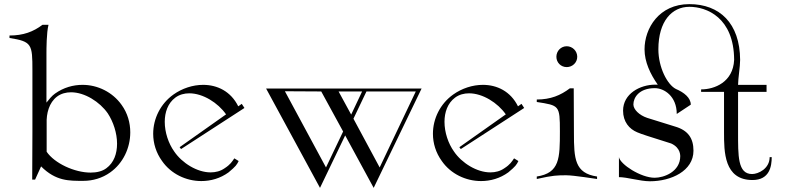

<svg xmlns="http://www.w3.org/2000/svg" viewBox="-20 -870 3800 930"><path d="M384 6C429 6 475 -7 514 -35C576 -79 611 -153 611 -229C611 -275 598 -322 569 -362C525 -424 453 -459 380 -459C334 -459 288 -446 247 -417C231 -406 217 -388 205 -373V-613C205 -630 205 -712 215 -750H186C141 -716 93 -698 26 -698V-686C135 -669 137 -655 137 -529V-229L136 0H150L179 -64C251 8 315 6 384 6ZM419 -34C341 -34 244 -79 206 -135V-271C204 -321 218 -373 256 -402C276 -417 300 -423 324 -423C390 -423 463 -377 502 -321C529 -280 547 -225 547 -174C547 -126 532 -82 495 -55C475 -40 448 -34 419 -34Z M955 7C1001 7 1047 -6 1087 -35C1123 -65 1127 -72 1136 -90L1115 -103C1104 -87 1096 -73 1068 -55C1048 -41 1025 -35 1000 -35C935 -35 862 -80 824 -136C796 -175 778 -229 778 -280C778 -326 793 -370 829 -397C849 -412 873 -418 897 -418C963 -418 1036 -372 1075 -316L850 -157L857 -148L1164 -347L1151 -367L1134 -355C1098 -428 1032 -459 964 -459C914 -459 862 -442 820 -412C758 -368 722 -296 722 -222C722 -176 736 -130 765 -90C808 -28 881 7 955 7Z M1530 40 1652 -214 1790 40 2022 -441H1269ZM1559 -59 1360 -428 1536 -427 1642 -233ZM1681 -315 1620 -427H1734ZM1819 -59 1692 -295 1755 -427H1994Z M2310 7C2356 7 2402 -6 2442 -35C2478 -65 2482 -72 2491 -90L2470 -103C2459 -87 2451 -73 2423 -55C2403 -41 2380 -35 2355 -35C2290 -35 2217 -80 2179 -136C2151 -175 2133 -229 2133 -280C2133 -326 2148 -370 2184 -397C2204 -412 2228 -418 2252 -418C2318 -418 2391 -372 2430 -316L2205 -157L2212 -148L2519 -347L2506 -367L2489 -355C2453 -428 2387 -459 2319 -459C2269 -459 2217 -442 2175 -412C2113 -368 2077 -296 2077 -222C2077 -176 2091 -130 2120 -90C2163 -28 2236 7 2310 7Z M2725 -545C2753 -545 2776 -567 2776 -595C2776 -623 2753 -646 2725 -646C2697 -646 2675 -623 2675 -595C2675 -567 2697 -545 2725 -545ZM2580 -3C2659 -21 2681 -21 2723 -21C2760 -21 2869 -3 2872 -3V-15C2764 -31 2760 -101 2760 -225L2759 -442H2740C2695 -408 2647 -388 2580 -388V-376C2689 -359 2692 -360 2692 -234C2692 -103 2691 -32 2580 -15Z M3128 8C3231 8 3339 -42 3339 -140C3339 -201 3312 -239 3250 -257L3115 -299C3076 -312 3048 -340 3048 -364C3048 -397 3075 -443 3152 -443C3197 -443 3258 -404 3258 -318L3326 -363C3326 -396 3294 -422 3254 -439C3212 -460 3169 -544 3169 -631C3169 -768 3235 -837 3319 -837C3403 -837 3535 -785 3536 -580C3531 -472 3441 -437 3376 -437V-425H3487V-229C3487 -135 3487 2 3625 2C3708 2 3718 -65 3718 -109H3708C3708 -53 3653 -27 3623 -27C3553 -27 3555 -115 3555 -232V-425H3693V-459H3555C3555 -488 3565 -548 3565 -580C3564 -758 3465 -850 3319 -850C3172 -850 3102 -733 3102 -631C3102 -570 3130 -511 3166 -460H3154C3080 -460 2998 -416 2998 -334C2998 -280 3028 -245 3067 -229C3090 -219 3124 -209 3231 -175C3279 -153 3274 -114 3275 -114C3275 -38 3196 -9 3151 -9C3084 -9 2984 -74 2978 -109V-12C3018 -12 3080 8 3128 8Z"/></svg>

Font: Cantique Normal
Style: Regular
Weight: 400
Designer: Sébastien Hayez
Foundry: Sébastien Hayez & Ariel Martín Pérez
Version: Version 1.000;hotconv 1.0.109;makeotfexe 2.5.65596